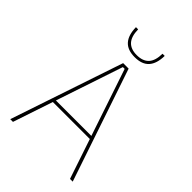

<svg xmlns="http://www.w3.org/2000/svg" viewBox="-239 -925 1027 1027"><g transform="rotate(45 274.0 -412.0)"><path d="M38 0 253 -639H294.5L510.5 0H490L280.5 -623H267L58.5 0ZM127 -226V-243.5H421V-226ZM274 -705Q219.5 -705 193 -734.8Q166.5 -764.5 165.5 -823.5H182Q183 -770.5 206 -745.5Q229 -720.5 274 -720.5Q319.5 -720.5 342.8 -745.5Q366 -770.5 366.5 -823.5H383Q382 -764.5 355.5 -734.8Q329 -705 274 -705Z"/></g></svg>

Font: Anek Latin Thin
Style: Regular
Weight: 250
Designer: Yesha Goshar
Foundry: Ek Type
Version: Version 1.003